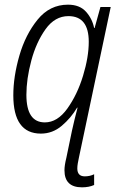

<svg xmlns="http://www.w3.org/2000/svg" viewBox="-20 -562 510 822"><path d="M331 240Q361 240 383 230V184Q365 193 343 193Q311 193 311 159Q311 149 313 137.5Q315 126 318 112L454 -532H410L385 -442H383Q375 -482 348 -512Q321 -542 271 -542Q193 -542 141 -478Q89 -414 63 -324Q37 -234 37 -154Q37 10 155 10Q205 10 244.5 -23.5Q284 -57 310 -101H312Q306 -77 299 -49.5Q292 -22 288 -2L264 114Q256 146 256 167Q256 240 331 240ZM172 -38Q93 -38 93 -156Q93 -224 114 -302.5Q135 -381 175 -437Q215 -493 273 -493Q360 -493 360 -383Q360 -318 335.5 -237.5Q311 -157 268.5 -97.5Q226 -38 172 -38Z"/></svg>

Font: Noto Sans Display SemiCondensed Light
Style: Italic
Weight: 300
Width: 4
Italic angle: -12°
Designer: Monotype Design Team
Foundry: Monotype Imaging Inc.
Version: Version 1.900